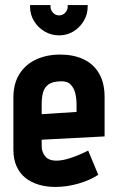

<svg xmlns="http://www.w3.org/2000/svg" viewBox="-20 -727 466 760"><path d="M145 -149V-174L394 -187V-343Q394 -399 372 -436.5Q350 -474 310.5 -492.5Q271 -511 218 -511Q166 -511 124 -492Q82 -473 57.5 -435Q33 -397 33 -340V-135Q33 -97 45.5 -69Q58 -41 80.5 -23Q103 -5 133.5 4Q164 13 199 13Q244 13 289.5 0Q335 -13 369 -35L329 -131Q298 -115 263.5 -103Q229 -91 202 -91Q189 -91 178 -95Q167 -99 160 -107Q153 -115 149 -125.5Q145 -136 145 -149ZM283 -313V-284L145 -275V-314Q145 -342 150.5 -361.5Q156 -381 171.5 -392.5Q187 -404 217 -405Q245 -407 259 -393Q273 -379 278 -357.5Q283 -336 283 -313ZM327 -707H248V-700Q248 -687 238 -676.5Q228 -666 214 -666Q200 -666 190 -676.5Q180 -687 180 -700V-707H99V-700Q99 -670 114.5 -644Q130 -618 156.5 -602.5Q183 -587 214 -587Q245 -587 270.5 -602.5Q296 -618 311.5 -644Q327 -670 327 -700Z"/></svg>

Font: Advent Pro
Style: Regular
Weight: 400
Designer: VivaRado, Andreas Kalpakidis
Foundry: VivaRado, Andreas Kalpakidis
Version: Version 3.000